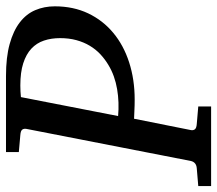

<svg xmlns="http://www.w3.org/2000/svg" viewBox="-78 -650 711 628"><g transform="rotate(-90 277.0 -335.5)"><path d="M466.8 -494.1Q466.8 -522.9 458.7 -546.9Q450.7 -570.8 432.4 -587.9Q414.1 -605 384.5 -614.5Q355 -624 312 -624Q302.7 -624 292.2 -623.5Q281.7 -623 273.9 -622.1L211.9 -304.2Q233.9 -302.2 256.1 -303Q278.3 -303.7 299.8 -307.4Q321.3 -311 341.3 -318.1Q361.3 -325.2 378.9 -335.9Q397.9 -347.2 414.1 -362.3Q430.2 -377.4 441.9 -397Q453.6 -416.5 460.2 -440.7Q466.8 -464.8 466.8 -494.1ZM570.8 -511.2Q570.8 -450.7 547.9 -402.3Q524.9 -354 484.1 -320.1Q443.4 -286.1 387.5 -268.1Q331.5 -250 266.1 -250Q258.3 -250 247.6 -250.2Q236.8 -250.5 227.1 -251Q215.3 -251.5 203.1 -252L166 -65.9Q164.6 -58.6 168.5 -53.2Q172.4 -47.9 186 -46.9L243.2 -42V0H-17.1V-42L41 -46.9Q60.5 -48.3 64.9 -65.9L169.9 -604Q171.4 -612.3 167.5 -617.7Q163.6 -623 149.9 -624L94.2 -628.9V-670.9H342.8Q404.3 -670.9 447.5 -658.9Q490.7 -647 518.3 -625.7Q545.9 -604.5 558.3 -575.2Q570.8 -545.9 570.8 -511.2Z"/></g></svg>

Font: Charis SIL Afr
Style: Italic
Weight: 400
Italic angle: -11°
Foundry: SIL International
Version: Version 5.000